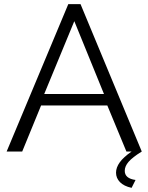

<svg xmlns="http://www.w3.org/2000/svg" viewBox="-20 -730 715 925"><path d="M614 175Q577 167 558 147.5Q539 128 539 102Q539 77 557 52Q575 27 614 0H589L497 -222H178L87 0H12L309 -710H368L663 0Q618 28 599.5 49.5Q581 71 581 93Q581 130 633 137ZM481 -277 338 -628 193 -277Z"/></svg>

Font: IngvarSans
Style: Regular
Weight: 400
Version: Version 1.000